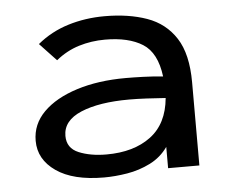

<svg xmlns="http://www.w3.org/2000/svg" viewBox="-41 -517 683 575"><g transform="rotate(-5 300.0 -229.5)"><path d="M250 11Q157 11 106 -24.5Q55 -60 55 -116Q55 -166 91.5 -202.5Q128 -239 192.5 -259.5Q257 -280 340 -280Q363 -280 392.5 -279Q422 -278 452 -275Q443 -347 401 -373.5Q359 -400 288 -400Q247 -400 209.5 -388.5Q172 -377 140 -351L90 -404Q131 -438 183 -454Q235 -470 293 -470Q365 -470 420 -450.5Q475 -431 506 -383Q537 -335 537 -250V0H443V-64Q422 -34 389 -17.5Q356 -1 319.5 5Q283 11 250 11ZM145 -123Q145 -86 180 -71.5Q215 -57 263 -57Q345 -57 396 -95Q447 -133 454 -210Q427 -212 397.5 -213.5Q368 -215 345 -215Q254 -215 199.5 -192Q145 -169 145 -123Z"/></g></svg>

Font: Inconsolata Expanded Medium
Style: Regular
Weight: 500
Width: 7
Monospace: yes
Designer: Raph Levien, Cyreal, Brenton Simpson
Foundry: Raph Levien, Cyreal, Google
Version: Version 3.001; ttfautohint (v1.8.2.53-6de2)